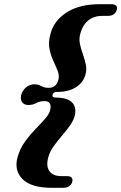

<svg xmlns="http://www.w3.org/2000/svg" viewBox="-20 -773 580 918"><path d="M231 -320Q228 -306.5 245.5 -306.5Q299.5 -306.5 322.8 -284.8Q346 -263 338.5 -224.5Q333 -199 315.5 -174.2Q298 -149.5 276.5 -124.5Q255 -99.5 236.8 -74.2Q218.5 -49 211.5 -23Q199 20 215.8 44.5Q232.5 69 272.5 69H299Q333 69 325 98Q321.5 109.5 310.8 117.2Q300 125 282 125H228Q129 125 87.5 83.2Q46 41.5 64.5 -23.5Q76.5 -64.5 100.2 -97Q124 -129.5 150.2 -156.5Q176.5 -183.5 196.5 -206.2Q216.5 -229 220.5 -249.5Q228.5 -289.5 193 -289.5Q169 -289.5 153.2 -280.2Q137.5 -271 116 -271Q93.5 -271 84.8 -286Q76 -301 82 -320.5Q87 -340.5 104.5 -355.2Q122 -370 144.5 -370Q159 -370 168 -365.8Q177 -361.5 186.8 -357.2Q196.5 -353 213 -353Q248 -353 259 -390Q264.5 -411.5 255.8 -434Q247 -456.5 234.8 -482.5Q222.5 -508.5 216.5 -540Q210.5 -571.5 221.5 -611.5Q237.5 -674 298.5 -713.5Q359.5 -753 457.5 -753H511.5Q529.5 -753 535.8 -745.2Q542 -737.5 538 -725.5Q529.5 -697 495 -697H468.5Q428.5 -697 401.5 -674.8Q374.5 -652.5 364 -612Q357 -587 362.2 -562.5Q367.5 -538 376.2 -513.8Q385 -489.5 390.2 -465.2Q395.5 -441 388.5 -416Q378 -377.5 342.5 -355.5Q307 -333.5 253 -333.5Q234.5 -333.5 231 -320Z"/></svg>

Font: Fraunces 9pt S000
Style: Bold Italic
Weight: 700
Italic angle: -16°
Version: Version 1.000; ttfautohint (v1.8.3)